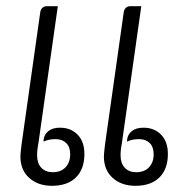

<svg xmlns="http://www.w3.org/2000/svg" viewBox="-20 -596 620 621"><path d="M46 -90Q46 -99 50 -131L110 -555Q111 -565 117 -570.5Q123 -576 131 -576H167L104 -131Q100 -112 100 -93Q100 -68 113.5 -53.5Q127 -39 151 -39Q177 -39 192 -55Q207 -71 207 -97Q207 -121 194 -133.5Q181 -146 160 -146Q137 -146 121 -138V-144Q123 -161 136.5 -172Q150 -183 174 -183Q209 -183 231 -160.5Q253 -138 253 -98Q253 -49 225.5 -22Q198 5 148 5Q103 5 74.5 -20.5Q46 -46 46 -90ZM316 -90Q316 -99 320 -131L380 -555Q381 -565 387 -570.5Q393 -576 401 -576H437L374 -131Q370 -112 370 -93Q370 -68 383.5 -53.5Q397 -39 421 -39Q447 -39 462 -55Q477 -71 477 -97Q477 -121 464 -133.5Q451 -146 430 -146Q407 -146 391 -138V-144Q393 -161 406.5 -172Q420 -183 444 -183Q479 -183 501 -160.5Q523 -138 523 -98Q523 -49 495.5 -22Q468 5 418 5Q373 5 344.5 -20.5Q316 -46 316 -90Z"/></svg>

Font: Krub Light
Style: Italic
Weight: 300
Italic angle: -8°
Designer: Ekaluck Peanpanawate
Foundry: Cadson Demak Co.,Ltd.
Version: Version 1.000; ttfautohint (v1.6)